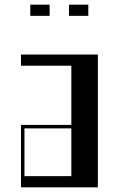

<svg xmlns="http://www.w3.org/2000/svg" viewBox="-20 -804 510 824"><path d="M70 -268H286.2V-522H70V-570H400V0H70ZM286.2 -48V-253H85V-48ZM110 -784H193V-736H110ZM276 -784H359V-736H276Z"/></svg>

Font: Facade Sud
Style: Regular
Weight: 100
Designer: Éléonore Fines
Foundry: Velvetyne Type Foundry
Version: Version 1.001;Glyphs 3.2 (3202)